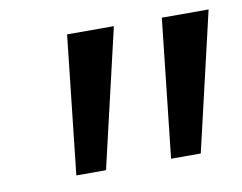

<svg xmlns="http://www.w3.org/2000/svg" viewBox="-50 -889 607 481"><g transform="rotate(-10 253.5 -648.0)"><path d="M108.5 -472 147 -824H266L184 -472ZM349.5 -472 388 -824H507L425 -472Z"/></g></svg>

Font: Koeln Type Sans
Style: Italic
Weight: 400
Italic angle: -7.5°
Designer: Eben Sorkin
Foundry: Eben Sorkin
Version: Version 2.001